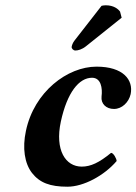

<svg xmlns="http://www.w3.org/2000/svg" viewBox="-20 -696 516 726"><path d="M421 -87C421 -96 409 -118 400 -118C355 -81 323 -66 289 -66C228 -66 187 -128 210 -236C234 -347 279 -402 328 -402C362 -402 368 -363 364 -331C361 -304 381 -284 411 -284C441 -284 467 -309 474 -340C485 -394 446 -444 345 -444C235 -444 109 -349 78 -201C64 -136 73 -78 101 -42C130 -5 169 10 235 10C296 10 374 -32 421 -87ZM364 -674 262 -543C255 -534 252 -525 251 -519C250 -513 257 -505 265 -505C275 -505 290 -509 305 -521L440 -629L434 -652C427 -662 410 -676 380 -676C375 -676 367 -675 364 -674Z"/></svg>

Font: Libertinus Serif
Style: Bold Italic
Weight: 700
Italic angle: -12°
Designer: Philipp H. Poll, Khaled Hosny
Foundry: Caleb Maclennan
Version: Version 7.050;RELEASE